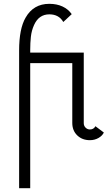

<svg xmlns="http://www.w3.org/2000/svg" viewBox="-20 -725 576 1004"><path d="M114 -633Q155 -705 238 -705Q277 -705 307 -691Q337 -677 355 -651L311 -610Q288 -650 238 -650Q183 -650 158 -594Q145 -565 141.5 -533Q138 -501 138 -464V-450H418V-81Q418 -67 427.5 -57.5Q437 -48 450 -48Q470 -48 479 -65L523 -32Q515 -15 495 -3.5Q475 8 450 8Q410 8 384 -17Q358 -42 358 -82V-395H138V259H80V-461Q80 -575 114 -633Z"/></svg>

Font: Bellota Text
Style: Regular
Weight: 400
Designer: Kemie Guaida
Foundry: Kemie Guaida
Version: Version 4.001